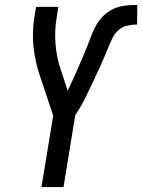

<svg xmlns="http://www.w3.org/2000/svg" viewBox="-20 -763 580 783"><path d="M149 0 197 -291 143 -453Q124 -508 117 -568.5Q110 -629 120 -691L127 -735H218L211 -691Q202 -636 206.5 -582Q211 -528 228 -478L256 -393Q267 -416 277 -438Q287 -460 297 -482.5Q307 -505 316.5 -527.5Q326 -550 335 -572.5Q344 -595 352.5 -618Q361 -641 373.5 -662.5Q386 -684 405 -701.5Q424 -719 446.5 -728.5Q469 -738 493 -740.5Q517 -743 540 -743L539 -663Q520 -663 499.5 -658.5Q479 -654 463 -640Q447 -626 438 -606.5Q429 -587 421 -568L420 -566Q406 -531 390.5 -496.5Q375 -462 359 -428Q343 -394 326 -360Q309 -326 287 -294L239 0Z"/></svg>

Font: Iosevka Term Curly Md Obl
Style: Regular
Weight: 500
Italic angle: -9°
Designer: Belleve Invis
Foundry: Belleve Invis
Version: Version 32.3.0